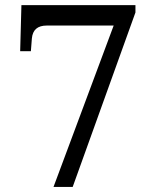

<svg xmlns="http://www.w3.org/2000/svg" viewBox="-20 -733 599 753"><path d="M425.8 -632.8H163.1Q109.4 -632.8 105 -582L101.1 -532.2H59.1L64 -712.9H511.2V-684.1L265.1 0H189.9Z"/></svg>

Font: Noto Serif Telugu
Style: Regular
Weight: 400
Designer: Indian Type Foundry
Foundry: Monotype Imaging Inc.
Version: Version 1.01